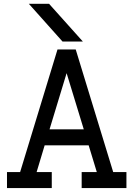

<svg xmlns="http://www.w3.org/2000/svg" viewBox="-20 -958 680 978"><path d="M298.3 -746.6 127 -938.5H230L401.9 -746.6ZM15.6 0V-81.5H82.5L272.9 -706.1H365.7L556.6 -81.5H624V0H396V-81.5H473.1L431.6 -217.8H207.5L166.5 -81.5H243.7V0ZM319.3 -585.4 232.4 -299.3H406.7Z"/></svg>

Font: Kay Pho Du SemiBold
Style: Regular
Weight: 600
Designer: Victor Gaultney, Khu Oo Reh
Foundry: SIL International
Version: Version 3.000